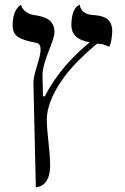

<svg xmlns="http://www.w3.org/2000/svg" viewBox="-20 -582 522 804"><path d="M176 -81C176 -146 217 -230 291 -310C309 -329 346 -367 387 -399C405 -399 419 -395 437 -386C446 -397 450 -440 450 -450C450 -506 413 -516 371 -519C346 -520 318 -530 314 -562C314 -562 279 -556 279 -476C279 -437 305 -413 356 -405C287 -349 214 -271 168 -179H160L158 -267C158 -328 208 -408 208 -448C208 -502 163 -513 123 -519C104 -521 74 -535 68 -562C68 -562 33 -547 33 -476C33 -431 59 -417 130 -403C145 -401 150 -389 150 -375C150 -336 120 -277 120 -235V-233L130 202C137 202 190 199 190 111C190 53 176 -27 176 -81Z"/></svg>

Font: Libertinus Math
Style: Regular
Weight: 400
Designer: Philipp H. Poll
Foundry: Khaled Hosny
Version: Version 6.2